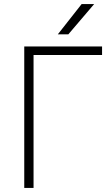

<svg xmlns="http://www.w3.org/2000/svg" viewBox="-20 -930 555 950"><path d="M100 -700H485V-658H146V0H100ZM384 -910H446L318 -760H266Z"/></svg>

Font: Retni Sans Light
Style: Regular
Weight: 300
Designer: Vitaly Kuzmin
Foundry: ParaType Ltd.
Version: Version 1.00;March 2, 2019;FontCreator 11.5.0.2425 64-bit; t